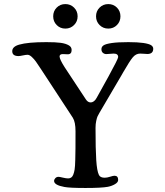

<svg xmlns="http://www.w3.org/2000/svg" viewBox="-20 -914 811 941"><path d="M257.8 -791.3Q240.7 -808.6 240.7 -834Q240.7 -859.4 257.8 -876.7Q274.9 -894 300.3 -894Q325.7 -894 343 -876.7Q360.4 -859.4 360.4 -834Q360.4 -808.6 343 -791.3Q325.7 -773.9 300.3 -773.9Q274.9 -773.9 257.8 -791.3ZM468 -791.3Q450.7 -808.6 450.7 -834Q450.7 -859.4 468 -876.7Q485.4 -894 510.7 -894Q536.1 -894 553.2 -876.7Q570.3 -859.4 570.3 -834Q570.3 -808.6 553.2 -791.3Q536.1 -773.9 510.7 -773.9Q485.4 -773.9 468 -791.3ZM454.1 -435.1 512.2 -540Q559.1 -625.5 559.1 -634.3Q559.1 -651.4 537.1 -651.4Q530.8 -651.4 518.1 -650.1Q505.4 -648.9 501 -648.9Q491.7 -648.9 484.4 -655Q477.1 -661.1 477.1 -672.9Q477.1 -684.6 487.5 -691.7Q498 -698.7 527.6 -703.1Q557.1 -707.5 608.9 -707.5Q654.8 -707.5 682.6 -703.4Q710.4 -699.2 720.7 -692.4Q731 -685.5 731 -675.3Q731 -649.4 702.1 -649.4Q696.8 -649.4 686.3 -650.4Q675.8 -651.4 667 -651.4Q646 -651.4 630.6 -632.8Q615.2 -614.3 584 -560.1Q579.1 -551.3 576.2 -546.4L467.8 -361.8Q460.9 -349.6 458 -343.5Q455.1 -337.4 451.7 -322Q448.2 -306.6 448.2 -287.1Q448.2 -182.1 451.7 -129.2Q455.1 -76.2 464.8 -56.6Q471.2 -43 493.2 -43Q504.9 -43 519.8 -47.9Q534.7 -52.7 541 -52.7Q559.1 -52.7 559.1 -32.2Q559.1 -20.5 543.7 -11.5Q528.3 -2.4 508.8 1.5Q478 7.3 398.9 7.3Q321.8 7.3 295.9 2.4Q245.1 -6.8 245.1 -27.3Q245.1 -34.2 251.2 -40.8Q257.3 -47.4 267.1 -47.4Q272 -47.4 287.8 -43.5Q303.7 -39.6 314 -39.6Q332 -39.6 338.9 -57.6Q343.3 -68.4 345.7 -83Q348.1 -97.7 348.9 -131.6Q349.6 -165.5 349.9 -186.8Q350.1 -208 350.1 -270.5Q350.1 -315.9 336.9 -336.9L181.2 -574.7Q164.6 -600.1 156 -612.1Q147.5 -624 136 -634.8Q124.5 -645.5 115.2 -645.5Q106 -645.5 91.8 -642.3Q77.6 -639.2 70.8 -639.2Q40 -639.2 40 -663.1Q40 -685.5 74.2 -695.3Q116.2 -707.5 207 -707.5Q252.9 -707.5 277.6 -704.1Q302.2 -700.7 317.9 -691.4Q331.1 -683.6 331.1 -668.9Q331.1 -647.9 312 -647.9Q308.6 -647.9 300.3 -648.4Q292 -648.9 288.1 -648.9Q272 -648.9 272 -637.2Q272 -623.5 296.9 -584.5L400.9 -426.8Q410.6 -412.1 423.8 -412.1Q441.9 -412.1 454.1 -435.1Z"/></svg>

Font: Cooper*
Style: Regular
Weight: 400
Designer: Owen Earl
Foundry: indestructible type*
Version: Version 0.001